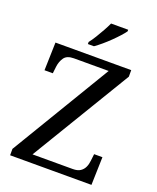

<svg xmlns="http://www.w3.org/2000/svg" viewBox="-167 -1030 926 1129"><g transform="rotate(20 296.0 -465.5)"><path d="M36 0V-40L411 -664H194Q150 -664 133 -639.5Q116 -615 112 -582L107 -539H55L60 -714H534V-673L158 -50H410Q440 -50 457 -61.5Q474 -73 482.5 -91.5Q491 -110 493 -132L498 -175H550L545 0ZM242 -784Q257 -803 273 -829Q289 -855 304 -882Q319 -909 329 -931H436V-921Q427 -908 409 -888Q391 -868 368.5 -846Q346 -824 323 -804.5Q300 -785 280 -771H242Z"/></g></svg>

Font: Noto Rashi Hebrew
Style: Regular
Weight: 400
Version: Version 1.006